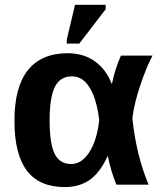

<svg xmlns="http://www.w3.org/2000/svg" viewBox="-20 -756 655 786"><path d="M419.9 -115.7Q389.6 -49.8 347.7 -20Q305.7 9.8 244.6 9.8Q141.1 9.8 90.1 -57.4Q39.1 -124.5 39.1 -261.7Q39.1 -400.4 94.5 -469.2Q149.9 -538.1 257.3 -538.1Q321.3 -538.1 367.4 -505.6Q413.6 -473.1 437 -413.6H438.5Q450.7 -474.1 475.1 -528.3H604.5Q580.1 -483.9 554 -405.8Q527.8 -327.6 522 -271.5Q537.6 -120.6 588.4 0H456.5Q432.6 -58.6 421.9 -115.7ZM183.1 -263.2Q183.1 -167.5 203.9 -126Q224.6 -84.5 271.5 -84.5Q314.9 -84.5 346.2 -133.8Q377.4 -183.1 386.2 -264.6Q375.5 -351.6 346.9 -397.5Q318.4 -443.4 275.4 -443.4Q225.6 -443.4 204.3 -399.9Q183.1 -356.4 183.1 -263.2ZM253.4 -577.6V-593.8L287.1 -736.3H412.6V-718.3L304.7 -577.6Z"/></svg>

Font: Arial
Style: Bold
Weight: 700
Designer: Steve Matteson
Foundry: Ascender Corporation
Version: Version 2.00.3